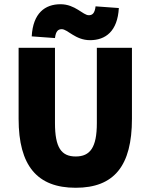

<svg xmlns="http://www.w3.org/2000/svg" viewBox="-20 -876 712 908"><path d="M338 12C520 12 604 -92 604 -314V-650H438V-294C438 -178 406 -136 338 -136C270 -136 240 -178 240 -294V-650H68V-314C68 -92 156 12 338 12ZM406 -686C479 -686 536 -728 542 -838L432 -846C428 -812 416 -804 400 -804C372 -804 336 -856 266 -856C193 -856 136 -814 130 -704L240 -696C244 -730 256 -738 272 -738C300 -738 336 -686 406 -686Z"/></svg>

Font: Source Sans Pro Black
Style: Regular
Weight: 900
Designer: Paul D. Hunt
Foundry: Adobe Systems Incorporated
Version: Version 3.006;hotconv 1.0.111;makeotfexe 2.5.65597